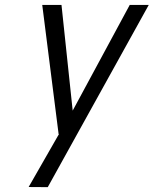

<svg xmlns="http://www.w3.org/2000/svg" viewBox="-20 -544 623 779"><path d="M219.2 0H217.8L151.4 -523.9H229.5L274.9 -95.2L506.3 -523.9H583.5L173.8 215.3L96.2 214.8Z"/></svg>

Font: Tuffy
Style: Italic
Weight: 400
Italic angle: -12°
Designer: Thatcher Ulrich, Karoly Barta and Michael Everson
Version: Version 001.271